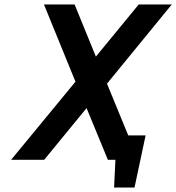

<svg xmlns="http://www.w3.org/2000/svg" viewBox="-20 -720 794 865"><path d="M512 -110 489 0H500L494 125H586L636 -110ZM412 -465 316 -700H178L320 -352L30 0H179L370 -233L466 0H603L462 -343L754 -700H605Z"/></svg>

Font: Advent Pro
Style: Italic
Weight: 400
Italic angle: -12°
Designer: VivaRado, Andreas Kalpakidis
Foundry: VivaRado, Andreas Kalpakidis
Version: Version 3.000